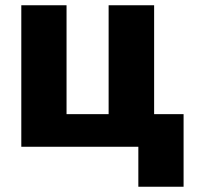

<svg xmlns="http://www.w3.org/2000/svg" viewBox="-20 -558 769 730"><path d="M506 152V0H61V-538H233V-124H393V-538H566V-124H678V152Z"/></svg>

Font: Geist ExtBd
Style: Regular
Weight: 400
Designer: Basement.studio, Andrés Briganti, Mateo Zaragoza
Foundry: Basement.studio, Vercel, Andrés Briganti, Guido Ferreyra, Mateo Zaragoza
Version: Version 1.401